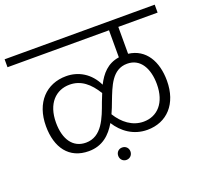

<svg xmlns="http://www.w3.org/2000/svg" viewBox="-142 -837 1124 1047"><g transform="rotate(-20 419.5 -313.5)"><path d="M855 -639V-685H-16V-639H573V-482C505 -472 467 -427 439 -372C403 -447 338 -484 267 -484C152 -484 71 -402 71 -265C71 -140 131 -57 245 -57C325 -57 373 -103 407 -161C444 -102 505 -57 585 -57C699 -57 776 -139 776 -273C776 -384 727 -471 627 -483V-639ZM246 -106C172 -106 129 -166 129 -264C129 -375 189 -434 269 -434C335 -434 382 -394 421 -330L403 -285C373 -202 339 -106 246 -106ZM718 -274C718 -166 661 -106 581 -106C516 -106 464 -147 429 -204C439 -225 447 -247 455 -268C486 -348 516 -434 603 -434C681 -434 718 -363 718 -274ZM421 -14C401 -14 386 1 386 22C386 42 401 58 421 58C442 58 457 42 457 22C457 1 442 -14 421 -14Z"/></g></svg>

Font: FiraGO Light
Style: Regular
Weight: 300
Designer: bBox Type
Foundry: bBox Type GmbH
Version: Version 1.001;PS 001.001;hotconv 1.0.88;makeotf.lib2.5.64775